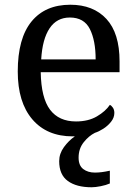

<svg xmlns="http://www.w3.org/2000/svg" viewBox="-20 -566 575 811"><path d="M367 225Q303 225 266.5 198.5Q230 172 230 115Q230 83 250 55.5Q270 28 296 10H287Q178 10 116.5 -62Q55 -134 55 -264Q55 -404 113 -475Q171 -546 277 -546Q374 -546 429.5 -486Q485 -426 485 -307V-261H152Q154 -152 191.5 -102.5Q229 -53 301 -53Q353 -53 389.5 -74.5Q426 -96 444 -123Q451 -120 457 -111Q463 -102 463 -89Q463 -69 449 -51.5Q435 -34 416 -22Q397 -10 381 -5Q355 8 333.5 35Q312 62 312 100Q312 133 331.5 148Q351 163 381 163Q395 163 410.5 161Q426 159 444 155V209Q428 216 405.5 220.5Q383 225 367 225ZM384 -315Q384 -395 359.5 -443.5Q335 -492 275 -492Q220 -492 189.5 -446.5Q159 -401 154 -315Z"/></svg>

Font: NotoSerif-Regular
Style: Regular
Weight: 400
Designer: Monotype Design Team
Foundry: Monotype Imaging Inc.
Version: Version 2.007; ttfautohint (v1.8) -l 8 -r 50 -G 200 -x 14 -D